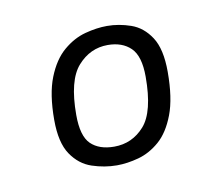

<svg xmlns="http://www.w3.org/2000/svg" viewBox="-44 -756 424 366"><g transform="rotate(-10 168.5 -573.5)"><path d="M183 -706Q206 -706 229 -698Q252 -690 267 -667Q282 -644 282 -600Q282 -549 270 -517.5Q258 -486 239 -469.5Q220 -453 198 -447Q176 -441 156 -441Q132 -441 108 -449Q84 -457 68.5 -480Q53 -503 53 -547Q53 -597 65.5 -628.5Q78 -660 98 -677Q118 -694 140.5 -700Q163 -706 183 -706ZM178 -670Q144 -670 120 -643Q96 -616 96 -549Q96 -508 112 -492.5Q128 -477 157 -477Q192 -477 215.5 -503.5Q239 -530 239 -598Q239 -638 222.5 -654Q206 -670 178 -670Z"/></g></svg>

Font: Asap VF Beta
Style: Italic
Weight: 400
Italic angle: -6°
Designer: Pablo Cosgaya
Foundry: Pablo Cosgaya
Version: Version 1.007